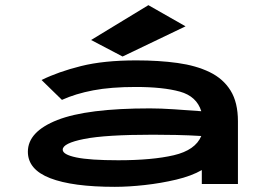

<svg xmlns="http://www.w3.org/2000/svg" viewBox="-20 -713 1040 744"><path d="M425 11Q261 11 174.5 -22.5Q88 -56 88 -125Q88 -203 202.5 -248Q317 -293 561 -293Q602 -293 654.5 -289.5Q707 -286 760 -282Q742 -340 677 -358Q612 -376 506 -376Q410 -376 341.5 -363Q273 -350 220 -326L141 -403Q206 -435 294 -457Q382 -479 508 -479Q596 -479 668 -469Q740 -459 792.5 -433.5Q845 -408 873.5 -362Q902 -316 902 -243V0H762V-54Q722 -31 663 -17Q604 -3 541 4Q478 11 425 11ZM223 -133Q223 -114 275.5 -103Q328 -92 438 -92Q570 -92 653.5 -111.5Q737 -131 760 -186Q712 -189 662.5 -190Q613 -191 573 -191Q389 -191 306 -174.5Q223 -158 223 -133ZM455 -494 333 -558 555 -693 699 -611Z"/></svg>

Font: Inconsolata UltraExpanded ExtraBold
Style: Regular
Weight: 800
Width: 9
Monospace: yes
Designer: Raph Levien, Cyreal, Brenton Simpson
Foundry: Raph Levien, Cyreal, Google
Version: Version 3.001; ttfautohint (v1.8.2.53-6de2)